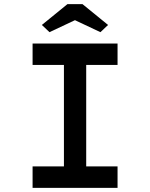

<svg xmlns="http://www.w3.org/2000/svg" viewBox="-20 -911 729 931"><path d="M138 0V-104H290V-596H138V-700H550V-596H398V-104H550V0ZM220 -755 183 -790 307 -891H380L504 -790L467 -755L329 -820H358Z"/></svg>

Font: Lexend Giga
Style: Regular
Weight: 400
Designer: Bonnie Shaver-Troup, Thomas Jockin
Foundry: Lexend
Version: Version 1.007